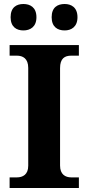

<svg xmlns="http://www.w3.org/2000/svg" viewBox="-20 -939 441 959"><path d="M303 -787C335 -787 367 -804 367 -853C367 -903 335 -919 303 -919C268 -919 238 -903 238 -853C238 -804 268 -787 303 -787ZM97 -787C130 -787 162 -804 162 -853C162 -903 130 -919 97 -919C63 -919 33 -903 33 -853C33 -804 63 -787 97 -787ZM28 0H374V-53H336C306 -53 280 -68 280 -112V-599C280 -647 303 -661 336 -661H374V-714H28V-661H64C94 -661 121 -647 121 -600V-111C121 -67 94 -53 64 -53H28Z"/></svg>

Font: Noto Serif Telugu
Style: Bold
Weight: 700
Designer: Jelle Bosma - Monotype Design Team
Foundry: Monotype Imaging Inc.
Version: Version 2.005